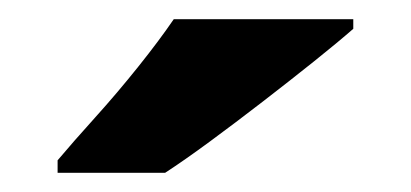

<svg xmlns="http://www.w3.org/2000/svg" viewBox="-20 -786 428 200"><path d="M348 -756Q332 -742 307 -722Q282 -702 253.5 -680Q225 -658 198.5 -638.5Q172 -619 152 -606H40V-619Q56 -638 79 -663.5Q102 -689 124 -716.5Q146 -744 161 -766H348Z"/></svg>

Font: Noto Sans Myanmar ExtraBold
Style: Regular
Weight: 800
Designer: Monotype Design Team
Foundry: Monotype Imaging Inc.
Version: Version 2.107; ttfautohint (v1.8.4.7-5d5b)